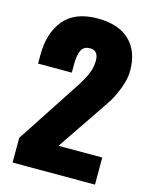

<svg xmlns="http://www.w3.org/2000/svg" viewBox="-122 -900 768 979"><g transform="rotate(15 262.0 -411.0)"><path d="M41 0V-130L232 -422Q234 -425 244.5 -441Q255 -457 257.5 -460.5Q260 -464 269 -478.5Q278 -493 280.5 -498Q283 -503 290 -515.5Q297 -528 299.5 -535Q302 -542 306.5 -553Q311 -564 312.5 -572.5Q314 -581 315.5 -591Q317 -601 317 -610Q317 -665 273 -665Q239 -665 226.5 -639Q214 -613 214 -564V-521H36V-568Q36 -682 93.5 -752Q151 -822 271 -822Q382 -822 440.5 -765.5Q499 -709 499 -607Q499 -562 479 -511.5Q459 -461 443 -436Q427 -411 382 -345L245 -143H476V0Z"/></g></svg>

Font: Oswald Heavy
Style: Regular
Weight: 400
Designer: Vernon Adams
Foundry: Vernon Adams
Version: Version 4.101